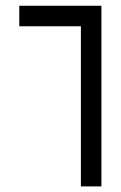

<svg xmlns="http://www.w3.org/2000/svg" viewBox="-20 -665 431 685"><path d="M341.8 -644.5V0H268.6V-571.3H48.8V-644.5Z"/></svg>

Font: Catrinity
Style: Regular
Weight: 400
Designer: Alexander Lange
Foundry: High-Logic / Made with FontCreator
Version: Version 2.090;May 20, 2024;FontCreator 15.0.0.2974 64-bit